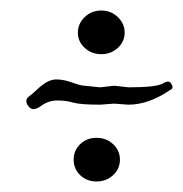

<svg xmlns="http://www.w3.org/2000/svg" viewBox="-20 -402 348 365"><path d="M204 -369.5Q217 -357 217 -340Q217 -323 204 -311Q191 -299 172.5 -299Q154 -299 141 -311Q128 -323 128 -340Q128 -357 141 -369.5Q154 -382 172.5 -382Q191 -382 204 -369.5ZM197 -239 225 -236Q278 -236 290 -243.5Q302 -251 306 -242Q308 -239 308 -236Q308 -233 302 -230Q262 -203 224 -203L197 -205L170 -203Q133 -203 119 -207Q105 -211 88.5 -211Q72 -211 57 -200Q42 -189 34 -200Q30 -205 30 -210Q30 -215 35.5 -219Q41 -223 48.5 -230Q56 -237 60 -240Q74 -251 87.5 -251Q101 -251 117.5 -245Q134 -239 141 -239L170 -236ZM163.5 -140Q182 -140 195 -128Q208 -116 208 -98.5Q208 -81 195 -69Q182 -57 163.5 -57Q145 -57 132.5 -69Q120 -81 120 -98.5Q120 -116 132.5 -128Q145 -140 163.5 -140Z"/></svg>

Font: Ruge Boogie
Style: Regular
Weight: 400
Version: Version 1.003